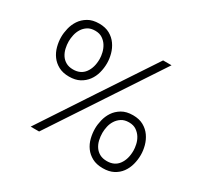

<svg xmlns="http://www.w3.org/2000/svg" viewBox="-149 -912 1184 1125"><g transform="rotate(30 443.0 -350.0)"><path d="M223 -354Q181 -354 151.5 -370Q122 -386 103.5 -411.5Q85 -437 76.5 -469Q68 -501 68 -533Q68 -560 75.5 -591.5Q83 -623 100.5 -649.5Q118 -676 148 -694Q178 -712 223 -712Q265 -712 294.5 -695.5Q324 -679 342.5 -652.5Q361 -626 369.5 -594.5Q378 -563 378 -533Q378 -500 369.5 -468Q361 -436 342 -410.5Q323 -385 294 -369.5Q265 -354 223 -354ZM223 -402Q274 -402 301 -438.5Q328 -475 328 -533Q328 -552 322.5 -575Q317 -598 305 -617.5Q293 -637 273 -650.5Q253 -664 224 -664H223Q193 -664 173 -651Q153 -638 141 -618.5Q129 -599 124 -576Q119 -553 119 -533Q119 -509 124.5 -485.5Q130 -462 142 -443.5Q154 -425 174 -413.5Q194 -402 223 -402ZM233 12H176Q296 -170 414.5 -350Q533 -530 654 -712H711Q591 -530 472 -350Q353 -170 233 12ZM663 12Q620 12 590.5 -4Q561 -20 542.5 -45.5Q524 -71 516 -103Q508 -135 508 -167Q508 -194 515.5 -225.5Q523 -257 540.5 -283.5Q558 -310 588 -328Q618 -346 663 -346Q705 -346 734.5 -329.5Q764 -313 782.5 -286.5Q801 -260 809.5 -228.5Q818 -197 818 -167Q818 -134 809.5 -102Q801 -70 782.5 -44.5Q764 -19 734.5 -3.5Q705 12 663 12ZM663 -36Q714 -36 741 -72.5Q768 -109 768 -167Q768 -185 763 -208Q758 -231 746 -250.5Q734 -270 714 -284Q694 -298 664 -298H663Q633 -298 613 -285Q593 -272 580.5 -252.5Q568 -233 563 -210Q558 -187 558 -167Q558 -142 563.5 -118.5Q569 -95 581.5 -76.5Q594 -58 614 -47Q634 -36 663 -36Z"/></g></svg>

Font: Transpass ExtraLight
Style: Regular
Weight: 200
Designer: Delve Withrington
Foundry: Delve Fonts
Version: Version 1.001;December 18, 2019;FontCreator 12.0.0.2547 64-b